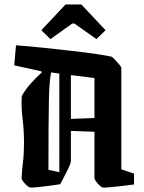

<svg xmlns="http://www.w3.org/2000/svg" viewBox="-20 -834 650 864"><path d="M78 -402Q93 -429 116 -455.5Q139 -482 168 -508L166 -513L44 -540L52 -630Q111 -626 176.5 -619Q242 -612 303.5 -605Q365 -598 412.5 -591Q460 -584 482 -579Q485 -578 495.5 -567Q506 -556 516 -544.5Q526 -533 526 -528V-72L583 -53V-4Q563 -1 532 2.5Q501 6 475 8.5Q449 11 443 10Q437 9 428 0.5Q419 -8 412.5 -17Q406 -26 405 -31V-241L299 -245V-110Q299 -104 293 -88.5Q287 -73 276 -53L251 -5Q232 -2 202 2Q172 6 147 8.5Q122 11 117 10Q110 9 101 1Q92 -7 85 -16.5Q78 -26 77 -30Q79 -69 83.5 -105Q88 -141 88 -191Q88 -248 81.5 -301Q75 -354 78 -402ZM198 -70 247 -59V-503L210 -508Q206 -488 203.5 -459Q201 -430 200 -381.5Q199 -333 198.5 -257.5Q198 -182 198 -70ZM405 -483 299 -496V-299L405 -303ZM207 -658 166 -698 275 -814H346L455 -698L414 -658L315 -728H305Z"/></svg>

Font: Grenze Gotisch SemiBold
Style: Regular
Weight: 600
Designer: Renata Polastri
Foundry: Omnibus-Type
Version: Version 1.001